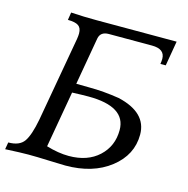

<svg xmlns="http://www.w3.org/2000/svg" viewBox="-129 -797 881 898"><g transform="rotate(15 311.0 -348.0)"><path d="M265.1 1Q243.2 1 184.3 -1.5Q125.5 -3.9 85 -3.9Q49.8 -3.9 -26.4 0L-20.5 -34.2Q33.7 -34.2 55.7 -65.7Q77.6 -97.2 92.3 -174.8L165 -585.4Q167.5 -600.6 167.5 -612.3Q167.5 -638.7 151.9 -649.4Q136.2 -660.2 100.6 -660.2L106.4 -697.3Q168.9 -693.4 230 -693.4H618.2L597.7 -573.2H571.8Q574.2 -587.4 574.2 -598.1Q574.2 -646 511.7 -646H302.7Q262.2 -646 255.9 -611.3L215.8 -381.8Q237.3 -380.9 279.8 -380.9Q347.7 -380.9 424.8 -368.7Q565.9 -335.9 565.9 -229Q565.9 -130.4 481.7 -64.7Q397.5 1 265.1 1ZM268.6 -46.4Q359.4 -46.4 413.6 -96.7Q467.8 -147 467.8 -224.6Q467.8 -338.9 286.1 -338.9Q255.4 -338.9 207.5 -336.9L159.7 -64Q218.8 -46.4 268.6 -46.4Z"/></g></svg>

Font: Kelvinch
Style: Italic
Weight: 400
Italic angle: -10°
Designer: Paul James Miller
Foundry: High-Logic / Made with FontCreator
Version: Version 3.40;July 22, 2017;FontCreator 11.0.0.2388 64-bit